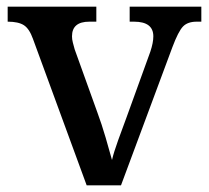

<svg xmlns="http://www.w3.org/2000/svg" viewBox="-20 -556 626 576"><path d="M79 -439Q68 -470 51.5 -480.5Q35 -491 3 -491V-536H269V-491H248Q196 -491 196 -447Q196 -438 198.5 -428.5Q201 -419 204 -408L272 -219Q285 -184 297 -143Q309 -102 316 -76Q321 -98 334.5 -135.5Q348 -173 360 -205L431 -401Q440 -428 440 -447Q440 -491 382 -491H369V-536H584V-491H570Q543 -491 529 -476.5Q515 -462 497 -414L343 0H240Z"/></svg>

Font: Noto Serif Bengali Medium
Style: Regular
Weight: 500
Designer: Juan Bruce, Universal Thirst, Indian Type Foundry and the Monotype Design Team.
Foundry: Monotype Imaging Inc.
Version: Version 2.003; ttfautohint (v1.8.4.7-5d5b)